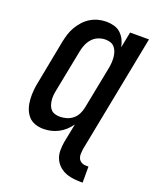

<svg xmlns="http://www.w3.org/2000/svg" viewBox="-164 -774 877 1089"><g transform="rotate(20 275.0 -230.0)"><path d="M455 222Q430 222 405.5 218Q381 214 360 204Q339 194 323 177.5Q307 161 298.5 139.5Q290 118 290 93Q290 68 294 43L317 -73Q303 -53 285 -36.5Q267 -20 245.5 -9Q224 2 201.5 7Q179 12 157 12Q129 12 104.5 3Q80 -6 64 -25.5Q48 -45 40 -70Q32 -95 30.5 -122Q29 -149 31.5 -176.5Q34 -204 40 -231L90 -491Q95 -515 102.5 -538.5Q110 -562 123 -584Q136 -606 153.5 -625Q171 -644 193 -657Q215 -670 239 -676Q263 -682 286 -682Q311 -682 334 -675.5Q357 -669 373.5 -653.5Q390 -638 400 -617.5Q410 -597 414 -574L433 -670H547L408 43Q406 58 405.5 72.5Q405 87 410.5 99Q416 111 428 118Q440 125 455 125H471V222ZM221 -85Q241 -85 261.5 -91Q282 -97 298.5 -110.5Q315 -124 324.5 -143Q334 -162 338 -182L389 -442Q392 -458 393 -474.5Q394 -491 392.5 -507Q391 -523 386 -537.5Q381 -552 371.5 -563.5Q362 -575 347 -580Q332 -585 316 -585Q295 -585 273.5 -576.5Q252 -568 237 -551Q222 -534 213.5 -514Q205 -494 201 -473L150 -213Q147 -198 146 -183Q145 -168 147 -153.5Q149 -139 154 -125.5Q159 -112 168.5 -102.5Q178 -93 192 -89Q206 -85 221 -85Z"/></g></svg>

Font: Lode Term
Style: Bold Italic
Weight: 700
Italic angle: -11°
Monospace: yes
Designer: Belleve Invis
Foundry: Belleve Invis
Version: Version 29.2.0